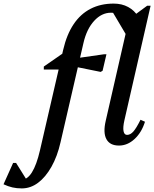

<svg xmlns="http://www.w3.org/2000/svg" viewBox="-217 -797 858 1068"><path d="M-95.9 251Q-124.3 251 -148 245.5Q-171.8 239.9 -197.4 228.1L-144 109.2H-127.6L-54.9 225.6H-99.8V203.4Q-65.7 203.4 -39.6 162Q-13.5 120.6 5.2 39.7L134.6 -520.6Q154.2 -605 192.4 -662.1Q230.7 -719.3 286.8 -748.1Q342.9 -777 415.4 -777Q460.9 -777 495.9 -758Q530.9 -739 550.8 -705.8Q570.7 -672.6 570.7 -628.4V-569.9H504.4L397.8 -749.8H481.4L475.2 -688Q466.5 -705.6 446 -715.9Q425.6 -726.3 400.5 -726.3Q348.2 -726.3 306.7 -680.9Q265.2 -635.6 247.4 -558.5L119.7 -5.7Q101.9 72.9 69.3 130.6Q36.6 188.4 -5.2 219.7Q-47.1 251 -95.9 251ZM26.7 -410.2V-426.8L134 -501.2V-410.2ZM343 -397 171.9 -431.7 181.4 -469.4 361.3 -495.1H375.1L353.7 -403.5ZM444.8 12.7Q394.2 12.7 374.9 -22.9Q355.6 -58.5 371.1 -125.1L500.4 -690.7L601.5 -765H620.7L474.9 -127.5Q466 -88.1 470.2 -67.4Q474.3 -46.7 489.8 -46.7Q508.5 -46.7 525.3 -65.9Q542 -85.1 564.6 -130.8L589.5 -119.8Q570.9 -60.2 531.5 -23.7Q492.1 12.7 444.8 12.7Z"/></svg>

Font: Platypi Light
Style: Italic
Weight: 300
Italic angle: -13°
Designer: David Sargent
Foundry: Bolt Cutter Type
Version: Version 1.200